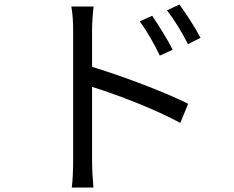

<svg xmlns="http://www.w3.org/2000/svg" viewBox="-20 -790 1040 853"><path d="M656 -720 601 -695C634 -650 665 -595 690 -543L747 -569C724 -616 681 -683 656 -720ZM777 -770 722 -744C756 -700 788 -647 815 -594L871 -622C847 -668 803 -735 777 -770ZM305 -75C305 -38 303 11 299 43H395C392 11 389 -43 389 -75V-404C500 -370 673 -303 781 -244L816 -329C710 -382 521 -453 389 -493V-657C389 -687 392 -730 396 -761H297C303 -730 305 -685 305 -657C305 -573 305 -131 305 -75Z"/></svg>

Font: Noto Sans Mono CJK HK
Style: Regular
Weight: 400
Designer: Ryoko NISHIZUKA 西塚涼子 (kana, bopomofo & ideographs); Paul D. Hunt (Latin, Greek & Cyrillic); Sandoll Communications 산돌커뮤니
Foundry: Adobe
Version: Version 2.004;hotconv 1.0.118;makeotfexe 2.5.65603